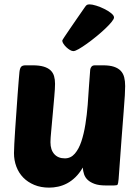

<svg xmlns="http://www.w3.org/2000/svg" viewBox="-20 -849 640 879"><path d="M232 -465Q232 -444 228.5 -406Q225 -368 221.5 -327Q218 -286 214.5 -250Q211 -214 211 -198Q211 -163 228.5 -143.5Q246 -124 277 -124Q304 -124 322.5 -145.5Q341 -167 352.5 -201.5Q364 -236 371 -280Q378 -324 381.5 -369Q385 -414 387.5 -456.5Q390 -499 393 -530Q394 -538 399 -544Q404 -550 415 -550H451Q482 -550 501.5 -543.5Q521 -537 532.5 -525Q544 -513 548.5 -495.5Q553 -478 553 -455Q553 -440 551.5 -412.5Q550 -385 546 -336.5Q542 -288 536.5 -213.5Q531 -139 523 -29Q521 -8 518.5 -4Q516 0 502 0H463Q433 0 413.5 -7Q394 -14 382 -25Q370 -36 365 -51Q360 -66 359 -82Q344 -56 325.5 -38Q307 -20 287 -9.5Q267 1 246 5.5Q225 10 205 10Q167 10 137 -2.5Q107 -15 86.5 -36Q66 -57 55 -86Q44 -115 44 -148Q44 -161 45.5 -190.5Q47 -220 49.5 -257Q52 -294 55 -335.5Q58 -377 60.5 -414Q63 -451 65.5 -479Q68 -507 69 -519Q71 -537 77 -543.5Q83 -550 97 -550H129Q160 -550 180 -544Q200 -538 211.5 -527Q223 -516 227.5 -500.5Q232 -485 232 -465ZM316 -615Q309 -615 300.5 -620Q292 -625 284 -632.5Q276 -640 270.5 -648.5Q265 -657 265 -663Q265 -665 275 -680Q285 -695 300 -717Q315 -739 333 -765Q351 -791 367 -814Q373 -823 377 -826Q381 -829 390 -829Q402 -829 421 -823Q440 -817 458 -808Q476 -799 489 -788.5Q502 -778 502 -769Q502 -762 490.5 -748Q479 -734 461 -717Q443 -700 421 -682Q399 -664 378 -649Q357 -634 340.5 -624.5Q324 -615 316 -615Z"/></svg>

Font: PoetsenOne
Style: Regular
Weight: 400
Designer: Rodrigo Fuenzalida, Pablo Impallari
Foundry: Pablo Impallari, Rodrigo Fuenzalida
Version: Version 1.000; ttfautohint (v0.8) -G 200 -r 50